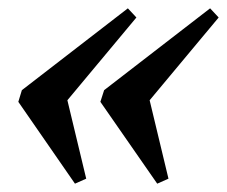

<svg xmlns="http://www.w3.org/2000/svg" viewBox="-20 -452 545 461"><path d="M132.5 -250 187 -23 160 -11 24 -207.5 32.5 -235.5 287 -432 307.5 -410 109 -172ZM330 -250 384.5 -23 357.5 -11 221 -207.5 230 -235.5 484.5 -432 505 -410 306.5 -172Z"/></svg>

Font: Newsreader 24pt SemiBold
Style: Italic
Weight: 600
Italic angle: -17°
Designer: Hugues Gentile
Foundry: Production Type
Version: Version 1.003